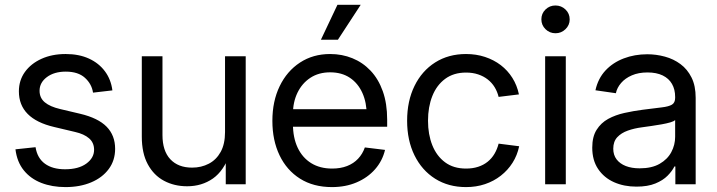

<svg xmlns="http://www.w3.org/2000/svg" viewBox="-20 -762 2965 794"><path d="M251 11.7Q195.3 11.7 150.9 -5.6Q106.4 -22.9 78.4 -57.6Q50.3 -92.3 43.9 -144.5L127 -153.3Q134.3 -107.9 165.8 -85Q197.3 -62 249 -62Q304.7 -62 336.9 -85.4Q369.1 -108.9 369.1 -142.6Q369.1 -171.9 348.4 -189.9Q327.6 -208 290.5 -216.3L204.1 -236.8Q130.9 -253.9 94.5 -290.8Q58.1 -327.6 58.1 -384.3Q58.1 -429.7 83 -464.4Q107.9 -499 151.6 -518.8Q195.3 -538.6 251.5 -538.6Q306.6 -538.6 347.7 -519.8Q388.7 -501 413.8 -467.3Q439 -433.6 444.8 -388.2L364.7 -378.9Q359.4 -414.6 331.3 -440.2Q303.2 -465.8 252 -465.8Q204.1 -465.8 173.8 -443.1Q143.6 -420.4 143.6 -386.7Q143.6 -356.9 165.3 -338.9Q187 -320.8 229 -311L311.5 -291.5Q385.7 -273.9 420.9 -238Q456.1 -202.1 456.1 -146.5Q456.1 -98.6 429.7 -63Q403.3 -27.3 356.9 -7.8Q310.5 11.7 251 11.7Z M753.9 8.3Q700.7 8.3 658.2 -14.4Q615.7 -37.1 591.1 -82.8Q566.4 -128.4 566.4 -197.3V-529.3H651.9V-203.6Q651.9 -138.2 684.3 -103.5Q716.8 -68.8 774.4 -68.8Q812.5 -68.8 843.5 -85Q874.5 -101.1 892.6 -133.8Q910.6 -166.5 910.6 -215.8V-529.3H996.1V0H913.6V-128.4H931.6Q906.2 -55.7 860.4 -23.7Q814.5 8.3 753.9 8.3Z M1353 11.7Q1275.9 11.7 1220.7 -23.2Q1165.5 -58.1 1136 -119.9Q1106.4 -181.6 1106.4 -262.2Q1106.4 -343.3 1136.5 -405.5Q1166.5 -467.8 1220.5 -503.2Q1274.4 -538.6 1345.2 -538.6Q1394.5 -538.6 1437.3 -521.2Q1480 -503.9 1512.5 -469.7Q1544.9 -435.5 1563 -384.8Q1581.1 -334 1581.1 -267.1V-237.8H1157.2V-310.5H1534.7L1496.6 -284.7Q1496.6 -337.9 1478.5 -377.9Q1460.4 -418 1426.8 -440.4Q1393.1 -462.9 1345.2 -462.9Q1297.9 -462.9 1263.4 -440.2Q1229 -417.5 1210.2 -378.7Q1191.4 -339.8 1191.4 -291V-249.5Q1191.4 -192.9 1210.9 -151.4Q1230.5 -109.9 1266.8 -87.4Q1303.2 -64.9 1353.5 -64.9Q1388.2 -64.9 1415.3 -75.4Q1442.4 -85.9 1460.9 -105.7Q1479.5 -125.5 1488.8 -152.3L1572.3 -142.1Q1561.5 -96.7 1531 -62Q1500.5 -27.3 1454.8 -7.8Q1409.2 11.7 1353 11.7ZM1307.1 -597.7 1375.5 -742.2H1471.7L1377.4 -597.7Z M1907.2 11.7Q1834.5 11.7 1779.5 -22.9Q1724.6 -57.6 1694.1 -119.6Q1663.6 -181.6 1663.6 -262.7Q1663.6 -344.2 1694.1 -406.5Q1724.6 -468.8 1779.5 -503.7Q1834.5 -538.6 1907.2 -538.6Q1949.2 -538.6 1985.6 -526.6Q2022 -514.6 2050.8 -492.7Q2079.6 -470.7 2098.9 -439.9Q2118.2 -409.2 2126 -371.6L2042 -361.3Q2036.6 -383.3 2025.4 -401.6Q2014.2 -419.9 1997.1 -433.3Q1980 -446.8 1957.5 -454.3Q1935.1 -461.9 1907.2 -461.9Q1856 -461.9 1820.8 -435.8Q1785.6 -409.7 1767.8 -364.7Q1750 -319.8 1750 -262.7Q1750 -206.1 1767.8 -161.4Q1785.6 -116.7 1820.6 -90.8Q1855.5 -64.9 1907.2 -64.9Q1935.1 -64.9 1957.5 -72.3Q1980 -79.6 1996.8 -93.3Q2013.7 -106.9 2024.9 -126Q2036.1 -145 2042 -168L2127 -157.2Q2119.1 -119.6 2099.6 -88.9Q2080.1 -58.1 2051 -35.4Q2022 -12.7 1985.6 -0.5Q1949.2 11.7 1907.2 11.7Z M2234.4 0V-529.3H2319.8V0ZM2277.3 -624.5Q2252.9 -624.5 2235.8 -641.4Q2218.8 -658.2 2218.8 -682.1Q2218.8 -706.1 2235.8 -722.7Q2252.9 -739.3 2276.9 -739.3Q2301.3 -739.3 2318.6 -722.7Q2335.9 -706.1 2335.9 -681.6Q2335.9 -658.2 2318.6 -641.4Q2301.3 -624.5 2277.3 -624.5Z M2611.8 9.8Q2560.5 9.8 2519.3 -8.5Q2478 -26.9 2453.6 -63Q2429.2 -99.1 2429.2 -151.4Q2429.2 -196.8 2447.3 -225.3Q2465.3 -253.9 2495.1 -270.3Q2524.9 -286.6 2562.3 -294.9Q2599.6 -303.2 2637.7 -308.1Q2687 -314.5 2716.3 -317.9Q2745.6 -321.3 2758.8 -329.3Q2772 -337.4 2772 -357.4V-361.3Q2772 -392.1 2759 -414.8Q2746.1 -437.5 2720.5 -450Q2694.8 -462.4 2657.7 -462.4Q2620.6 -462.4 2593 -450.4Q2565.4 -438.5 2548.6 -418.9Q2531.7 -399.4 2526.9 -376.5L2442.4 -388.7Q2453.1 -437.5 2483.9 -470.5Q2514.6 -503.4 2559.6 -520.5Q2604.5 -537.6 2656.7 -537.6Q2693.8 -537.6 2729.7 -527.8Q2765.6 -518.1 2794.2 -496.8Q2822.8 -475.6 2839.8 -441.4Q2856.9 -407.2 2856.9 -357.4V0H2772.9V-73.7H2769Q2759.8 -54.7 2740.7 -35.4Q2721.7 -16.1 2690.2 -3.2Q2658.7 9.8 2611.8 9.8ZM2625 -65.9Q2675.3 -65.9 2707.8 -84.5Q2740.2 -103 2756.1 -132.8Q2772 -162.6 2772 -196.3V-265.6Q2767.1 -260.3 2752 -255.9Q2736.8 -251.5 2716.1 -247.8Q2695.3 -244.1 2673.6 -241Q2651.9 -237.8 2633.8 -235.4Q2603 -231.4 2576.2 -221.9Q2549.3 -212.4 2532.7 -194.6Q2516.1 -176.8 2516.1 -147Q2516.1 -121.1 2529.8 -103Q2543.5 -85 2567.9 -75.4Q2592.3 -65.9 2625 -65.9Z"/></svg>

Font: Inter 24pt
Style: Regular
Weight: 400
Designer: Rasmus Andersson
Foundry: rsms
Version: Version 4.001;git-66647c0bb